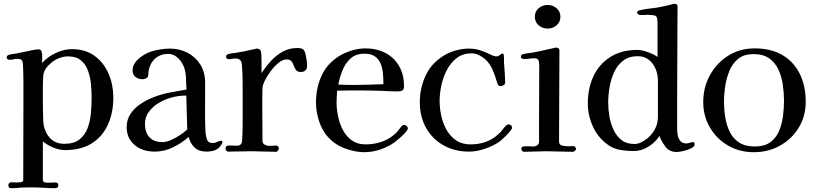

<svg xmlns="http://www.w3.org/2000/svg" viewBox="-20 -796 4291 1008"><path d="M461 -285Q461 -317 457.5 -354.5Q454 -392 442 -425Q430 -458 405 -479Q380 -500 337 -500Q324 -500 311 -497Q298 -494 286 -489Q261 -479 235 -453.5Q209 -428 207 -398Q205 -367 205 -334.5Q205 -302 205 -270Q205 -243 205.5 -216Q206 -189 207 -162Q209 -113 237.5 -77Q266 -41 318 -41Q369 -41 398 -64.5Q427 -88 440.5 -125Q454 -162 457.5 -204.5Q461 -247 461 -285ZM575 -284Q575 -204 546.5 -141.5Q518 -79 462 -43.5Q406 -8 321 -8Q292 -8 259.5 -21.5Q227 -35 205 -54Q205 -4 205 46.5Q205 97 205 147Q205 156 211 160Q213 162 220.5 162.5Q228 163 232 163Q241 163 250 162.5Q259 162 268 162Q276 162 281 164.5Q286 167 286 176Q286 186 280.5 189Q275 192 266 192Q239 192 212 190Q185 188 157 188Q140 188 122.5 188Q105 188 88 189Q64 192 38 192Q24 192 24 177Q24 161 41 161Q49 161 56 161.5Q63 162 70 162Q76 162 89 160.5Q102 159 102 150Q102 46 102.5 -57.5Q103 -161 103 -264Q103 -311 103 -357.5Q103 -404 101 -450Q101 -468 96 -477.5Q91 -487 71 -487Q61 -487 51 -484.5Q41 -482 31 -482Q25 -482 20 -485Q15 -488 15 -495Q15 -501 19.5 -504.5Q24 -508 29 -509Q37 -511 46.5 -512.5Q56 -514 65 -515Q78 -517 102 -522.5Q126 -528 149 -532.5Q172 -537 181 -537Q195 -537 198 -526Q202 -514 201.5 -497.5Q201 -481 201 -469V-465Q229 -497 272 -517.5Q315 -538 358 -538Q429 -538 477.5 -502Q526 -466 550.5 -408Q575 -350 575 -284Z M963 -116Q961 -160 960.5 -205Q960 -250 958 -294H949Q918 -294 882 -284.5Q846 -275 814 -256Q782 -237 761.5 -209Q741 -181 741 -145Q741 -101 764.5 -75.5Q788 -50 833 -50Q853 -50 878 -61Q903 -72 926 -87.5Q949 -103 963 -116ZM1148 -52Q1148 -45 1141.5 -35.5Q1135 -26 1130 -21Q1117 -9 1100 -4.5Q1083 0 1066 0Q1025 0 1003 -20Q981 -40 970 -77Q933 -44 887.5 -22Q842 0 791 0Q752 0 719 -14.5Q686 -29 665.5 -58Q645 -87 645 -128Q645 -168 665 -198Q685 -228 716 -249Q747 -270 780 -283Q823 -301 868.5 -309.5Q914 -318 959 -326Q958 -356 956 -393Q954 -430 940 -457Q930 -478 909.5 -495.5Q889 -513 864 -513Q822 -513 795 -489Q768 -465 760 -424Q759 -417 759 -409Q759 -401 757 -395Q755 -388 745.5 -384Q736 -380 729 -380Q707 -380 691.5 -391.5Q676 -403 676 -427Q676 -440 680 -449Q686 -466 701.5 -481.5Q717 -497 736.5 -508.5Q756 -520 772 -525Q794 -532 821 -536.5Q848 -541 870 -541Q923 -541 965.5 -518.5Q1008 -496 1032.5 -456Q1057 -416 1057 -361V-330Q1057 -272 1056.5 -214.5Q1056 -157 1059 -99Q1061 -80 1067 -62.5Q1073 -45 1097 -45Q1109 -45 1120.5 -51Q1132 -57 1141 -57Q1148 -57 1148 -52Z M1592 -448Q1592 -434 1583 -426Q1574 -418 1560 -418Q1542 -418 1534.5 -428Q1527 -438 1522.5 -451Q1518 -464 1510.5 -474Q1503 -484 1484 -484Q1465 -484 1443.5 -467Q1422 -450 1403 -425Q1384 -400 1371.5 -375Q1359 -350 1358 -334Q1357 -313 1357 -291.5Q1357 -270 1357 -249Q1357 -201 1357.5 -152.5Q1358 -104 1358 -56Q1358 -43 1370 -36.5Q1382 -30 1393 -30Q1403 -30 1412 -31Q1421 -32 1431 -32Q1436 -32 1440 -27Q1444 -22 1444 -18Q1444 -12 1439.5 -5.5Q1435 1 1429 1Q1397 1 1365 -0.5Q1333 -2 1301 -2Q1270 -2 1239 -1Q1208 0 1176 0Q1171 0 1167.5 -6Q1164 -12 1164 -16Q1164 -29 1174 -31Q1185 -33 1198 -32Q1211 -31 1222 -31Q1250 -31 1251 -57Q1254 -103 1254 -149Q1254 -195 1254 -241V-315Q1254 -350 1253.5 -385Q1253 -420 1250 -455Q1249 -472 1241 -480.5Q1233 -489 1215 -489Q1207 -489 1199 -487Q1191 -485 1183 -485Q1167 -485 1167 -499Q1167 -508 1176 -511Q1186 -515 1197.5 -516Q1209 -517 1219 -519Q1259 -525 1296 -534Q1299 -534 1313 -537.5Q1327 -541 1328 -541Q1342 -541 1349 -529Q1351 -526 1352 -510Q1353 -494 1353 -473.5Q1353 -453 1353 -435.5Q1353 -418 1353 -412Q1375 -446 1402.5 -476Q1430 -506 1464.5 -525Q1499 -544 1542 -544Q1570 -544 1577.5 -529.5Q1585 -515 1588 -492Q1590 -482 1591 -470.5Q1592 -459 1592 -448Z M1993 -354Q1993 -382 1990.5 -410Q1988 -438 1978.5 -461.5Q1969 -485 1949 -499.5Q1929 -514 1893 -514Q1848 -514 1820.5 -489Q1793 -464 1778 -426.5Q1763 -389 1756 -352Q1778 -351 1800.5 -350.5Q1823 -350 1845 -350Q1882 -350 1919 -351.5Q1956 -353 1993 -354ZM2121 -122Q2121 -119 2119 -115Q2114 -106 2101 -92.5Q2088 -79 2073.5 -67Q2059 -55 2050 -48Q2016 -24 1975 -10.5Q1934 3 1892 3Q1857 3 1816.5 -8.5Q1776 -20 1746 -39Q1690 -76 1664.5 -135.5Q1639 -195 1639 -260Q1639 -334 1668 -398Q1697 -462 1761 -502Q1790 -520 1827 -531Q1864 -542 1898 -542Q1958 -542 2003.5 -518Q2049 -494 2075 -449.5Q2101 -405 2101 -344Q2101 -325 2091.5 -320.5Q2082 -316 2065 -316Q2045 -316 2025 -317Q2005 -318 1985 -319Q1958 -320 1931.5 -320.5Q1905 -321 1879 -321Q1847 -321 1814.5 -321Q1782 -321 1750 -320Q1749 -304 1748 -289Q1747 -274 1747 -258Q1747 -223 1755 -184.5Q1763 -146 1780.5 -113Q1798 -80 1827 -59Q1856 -38 1899 -38Q1943 -38 1982 -51Q2021 -64 2054 -93Q2064 -102 2071.5 -112Q2079 -122 2087 -132Q2093 -140 2103 -140Q2110 -140 2115.5 -134.5Q2121 -129 2121 -122Z M2668 -126Q2668 -124 2667.5 -122Q2667 -120 2666 -118Q2657 -104 2637 -84Q2617 -64 2603 -53Q2572 -31 2527.5 -15.5Q2483 0 2443 0Q2367 0 2308.5 -33Q2250 -66 2217 -124.5Q2184 -183 2184 -259Q2184 -333 2214 -398Q2244 -463 2308 -503Q2337 -521 2372.5 -531Q2408 -541 2442 -541Q2462 -541 2481.5 -537Q2501 -533 2520 -525Q2534 -520 2554 -510Q2574 -500 2587 -500Q2596 -500 2604.5 -507.5Q2613 -515 2618 -515Q2622 -515 2624 -511Q2626 -501 2626 -490Q2626 -479 2626 -469Q2628 -444 2629.5 -420Q2631 -396 2632 -372Q2632 -370 2632 -367.5Q2632 -365 2632 -363Q2632 -353 2623.5 -348.5Q2615 -344 2607 -344Q2598 -344 2594 -352.5Q2590 -361 2588 -368Q2580 -398 2565.5 -431Q2551 -464 2527 -485Q2514 -497 2494.5 -506.5Q2475 -516 2456 -516Q2410 -516 2378 -491.5Q2346 -467 2326 -428.5Q2306 -390 2297 -347Q2288 -304 2288 -266Q2288 -229 2296.5 -189Q2305 -149 2324 -115Q2343 -81 2374 -59.5Q2405 -38 2450 -38Q2494 -38 2531.5 -51.5Q2569 -65 2601 -96Q2611 -105 2619 -116Q2627 -127 2637 -137Q2643 -143 2649 -143Q2657 -143 2662.5 -138.5Q2668 -134 2668 -126Z M3004 -15Q3004 -9 2998.5 -4Q2993 1 2987 1Q2952 1 2917 -0.5Q2882 -2 2847 -2Q2818 -2 2788.5 -0.5Q2759 1 2730 1Q2725 1 2721 -4.5Q2717 -10 2717 -14Q2717 -26 2728 -27Q2740 -29 2753.5 -28Q2767 -27 2779 -27Q2792 -27 2801 -33.5Q2810 -40 2810 -53V-183L2811 -457Q2811 -471 2806.5 -480.5Q2802 -490 2785 -490Q2772 -490 2758.5 -488Q2745 -486 2731 -486Q2727 -486 2721 -488.5Q2715 -491 2715 -496Q2715 -509 2725 -511Q2738 -515 2751 -516.5Q2764 -518 2777 -520Q2805 -525 2832.5 -531.5Q2860 -538 2888 -544Q2894 -546 2899 -546Q2917 -546 2917 -531Q2917 -412 2916 -292.5Q2915 -173 2915 -53Q2915 -35 2932 -31.5Q2949 -28 2962 -28Q2970 -28 2977.5 -28.5Q2985 -29 2992 -29Q2996 -29 3000 -24Q3004 -19 3004 -15ZM2922 -708Q2922 -680 2902 -663Q2882 -646 2855 -646Q2828 -646 2808 -663Q2788 -680 2788 -708Q2788 -736 2808 -753Q2828 -770 2855 -770Q2882 -770 2902 -753Q2922 -736 2922 -708Z M3434 -373Q3434 -405 3422 -434Q3410 -463 3386.5 -482Q3363 -501 3328 -501Q3282 -501 3251.5 -477.5Q3221 -454 3204 -416.5Q3187 -379 3180 -337Q3173 -295 3173 -258Q3173 -225 3179 -187.5Q3185 -150 3200.5 -116Q3216 -82 3242.5 -61Q3269 -40 3311 -40Q3331 -40 3352.5 -52Q3374 -64 3388 -78Q3410 -99 3422 -125.5Q3434 -152 3434 -182ZM3627 -39Q3627 -26 3608 -17Q3589 -8 3566.5 -3Q3544 2 3534 2Q3495 2 3475 -24Q3455 -50 3442 -82Q3420 -48 3383.5 -25.5Q3347 -3 3306 -3Q3275 -3 3241.5 -8Q3208 -13 3182 -29Q3125 -65 3095.5 -126Q3066 -187 3066 -253Q3066 -333 3096 -396.5Q3126 -460 3184.5 -497Q3243 -534 3326 -534Q3349 -534 3381 -522.5Q3413 -511 3432 -497V-680Q3432 -710 3419 -714Q3406 -718 3380 -718Q3370 -718 3361 -717.5Q3352 -717 3342 -717Q3338 -717 3331.5 -720.5Q3325 -724 3325 -729Q3325 -737 3331 -739.5Q3337 -742 3343 -743Q3365 -748 3386.5 -750.5Q3408 -753 3429 -756Q3451 -760 3472 -764.5Q3493 -769 3514 -775Q3517 -776 3522 -776Q3537 -776 3537 -763Q3537 -644 3536 -524.5Q3535 -405 3535 -286V-118Q3535 -102 3538.5 -84.5Q3542 -67 3552.5 -55Q3563 -43 3583 -43Q3593 -43 3602 -46.5Q3611 -50 3618 -50Q3623 -50 3625 -46.5Q3627 -43 3627 -39Z M4096 -266Q4096 -307 4090 -350Q4084 -393 4067 -430Q4050 -467 4018.5 -489.5Q3987 -512 3935 -512Q3887 -512 3856.5 -488Q3826 -464 3810 -425.5Q3794 -387 3787.5 -344.5Q3781 -302 3781 -264Q3781 -222 3787.5 -180.5Q3794 -139 3811 -104Q3828 -69 3860 -48Q3892 -27 3943 -27Q3993 -27 4023.5 -49Q4054 -71 4069.5 -107Q4085 -143 4090.5 -185Q4096 -227 4096 -266ZM4210 -262Q4210 -186 4173.5 -126Q4137 -66 4075.5 -31.5Q4014 3 3938 3Q3863 3 3803 -31.5Q3743 -66 3707.5 -126Q3672 -186 3672 -260Q3672 -337 3707 -401Q3742 -465 3803 -503.5Q3864 -542 3942 -542Q4028 -542 4087.5 -507Q4147 -472 4178.5 -409Q4210 -346 4210 -262Z"/></svg>

Font: Kaisei Tokumin Medium
Style: Regular
Weight: 500
Designer: Font-Kai, 金井和夫
Foundry: KAZUO KANAI
Version: Version 5.003